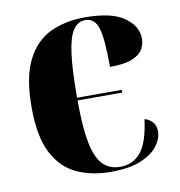

<svg xmlns="http://www.w3.org/2000/svg" viewBox="-68 -613 643 686"><g transform="rotate(-10 253.5 -270.0)"><path d="M281 10Q209 10 155 -16Q101 -42 71 -102Q41 -162 41 -266Q41 -375 72.5 -437Q104 -499 159 -524.5Q214 -550 283 -550Q381 -550 426.5 -517.5Q472 -485 472 -440Q472 -420 462 -402Q452 -384 424 -372Q396 -360 342 -360Q342 -461 330 -500.5Q318 -540 284 -540Q257 -540 240 -515.5Q223 -491 215 -432.5Q207 -374 207 -272H369V-262H207Q207 -167 218 -110Q229 -53 253 -27.5Q277 -2 317 -2Q363 -2 391.5 -36.5Q420 -71 431 -155Q448 -150 459.5 -137.5Q471 -125 471 -103Q471 -78 452 -52Q433 -26 391 -8Q349 10 281 10Z"/></g></svg>

Font: Noto Serif Display SemiCondensed ExtraBold
Style: Regular
Weight: 800
Width: 4
Designer: Monotype Design Team
Foundry: Monotype Imaging Inc.
Version: Version 2.009